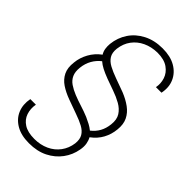

<svg xmlns="http://www.w3.org/2000/svg" viewBox="-280 -801 1121 1121"><g transform="rotate(45 281.0 -240.0)"><path d="M198 232Q133 232 90 206.5Q47 181 29.5 138.5Q12 96 22 44H68Q61 83 72.5 117Q84 151 116 171.5Q148 192 203 192Q252 192 292.5 173.5Q333 155 358.5 120.5Q384 86 390 41Q394 5 380.5 -17.5Q367 -40 339 -55Q311 -70 272 -83.5Q233 -97 185 -115Q141 -131 109 -152.5Q77 -174 61 -206.5Q45 -239 51 -287Q55 -330 77 -370Q99 -410 137 -438Q127 -454 124 -473Q121 -492 123 -513Q129 -569 159 -614Q189 -659 240.5 -685.5Q292 -712 359 -712Q424 -712 467 -687Q510 -662 529 -619.5Q548 -577 537 -524H491Q498 -558 487 -592.5Q476 -627 443.5 -650Q411 -673 355 -673Q306 -672 266.5 -653.5Q227 -635 202 -601.5Q177 -568 171 -521Q167 -485 181 -462.5Q195 -440 223 -425Q251 -410 290 -396Q329 -382 375 -365Q417 -348 448.5 -325Q480 -302 496 -269.5Q512 -237 507 -191Q503 -147 482.5 -109Q462 -71 424 -43Q434 -24 437.5 -2.5Q441 19 436 46Q427 98 396 140Q365 182 315.5 207Q266 232 198 232ZM398 -72Q425 -93 440.5 -121Q456 -149 460 -186Q465 -229 447.5 -256.5Q430 -284 398 -302Q366 -320 328.5 -333Q291 -346 256 -359Q222 -372 200 -383.5Q178 -395 162 -409Q135 -388 118 -358Q101 -328 97 -290Q93 -254 104 -229.5Q115 -205 138.5 -189Q162 -173 193 -160.5Q224 -148 258 -137.5Q292 -127 326 -113Q348 -103 365 -94Q382 -85 398 -72Z"/></g></svg>

Font: DM Sans 16pt ExtraLight
Style: Italic
Weight: 250
Italic angle: -10°
Version: Version 4.004;gftools[0.9.30]